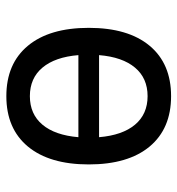

<svg xmlns="http://www.w3.org/2000/svg" viewBox="4 -572 577 626"><g transform="rotate(90 293.0 -258.5)"><path d="M293 9.8Q187 9.8 128.7 -60.5Q70.3 -130.9 70.3 -258.8Q70.3 -387.2 128.7 -457.3Q187 -527.3 293 -527.3Q398.9 -527.3 457.3 -457.3Q515.6 -387.2 515.6 -258.8Q515.6 -130.9 457.3 -60.5Q398.9 9.8 293 9.8ZM293 -66.9Q351.6 -66.9 386 -107.9Q420.4 -148.9 426.8 -225.1H159.2Q165.5 -148.9 200 -107.9Q234.4 -66.9 293 -66.9ZM159.2 -292.5H426.8Q420.4 -368.7 386 -409.7Q351.6 -450.7 293 -450.7Q234.4 -450.7 200 -409.7Q165.5 -368.7 159.2 -292.5Z"/></g></svg>

Font: Cascadia Mono NF SemiLight
Style: Regular
Weight: 350
Monospace: yes
Designer: Aaron Bell
Foundry: Saja Typeworks
Version: Version 2404.023; ttfautohint (v1.8.4)